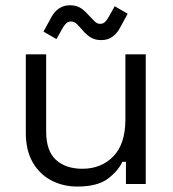

<svg xmlns="http://www.w3.org/2000/svg" viewBox="-20 -693 652 723"><path d="M77.2 -192.5V-488.5H153.8V-198Q153.8 -124.8 190.6 -91.1Q227.5 -57.5 290.5 -57.5Q361.2 -57.5 406.8 -104.2Q452.2 -151 452.2 -243.2V-488.5H528.8V0H454.2V-83.8H440.8Q424.2 -48.2 385.2 -19.4Q346.2 9.5 271 9.5Q217.5 9.5 173.2 -13.6Q129 -36.8 103.1 -81.9Q77.2 -127 77.2 -192.5ZM192.5 -545.8 143.8 -574 174.5 -630.2Q185.8 -650.2 203.1 -661.8Q220.5 -673.2 243.2 -673.2Q264.5 -673.2 280.2 -664.8Q296 -656.2 313.5 -636.2Q326.2 -622.2 336 -612.8Q345.8 -603.2 356.5 -603.2Q367.8 -603.2 374.6 -609.5Q381.5 -615.8 387 -625.2L412 -669.5L460.8 -641.2L430 -585Q418.8 -565.2 401.9 -553.6Q385 -542 361.2 -542Q340 -542 324.2 -550.5Q308.5 -559 291 -579Q279 -593 269.4 -602.5Q259.8 -612 248 -612Q236.8 -612 230 -605.8Q223.2 -599.5 217.5 -590Z"/></svg>

Font: Space 7353
Style: Regular
Weight: 400
Designer: Christine Claussen + Ruben Lyon  (Space 7353)
Version: Version 1.000;FEAKit 1.0